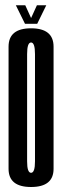

<svg xmlns="http://www.w3.org/2000/svg" viewBox="-20 -715 241 738"><path d="M99.4 3.8Q12.9 3.8 12.9 -66.2Q12.9 -136.2 12.9 -300.6Q12.9 -464.9 12.9 -535.6Q12.9 -606.2 99.4 -606.2Q185.9 -606.2 185.9 -535.6Q185.9 -464.9 185.9 -300.6Q185.9 -136.2 185.9 -66.2Q185.9 3.8 99.4 3.8ZM99.4 -50.8Q114.5 -50.8 114.5 -94.8Q114.5 -138.9 114.5 -300.6Q114.5 -462.3 114.5 -507Q114.5 -551.7 99.4 -551.7Q84.2 -551.7 84.2 -507Q84.2 -462.3 84.2 -300.6Q84.2 -138.9 84.2 -94.8Q84.2 -50.8 99.4 -50.8ZM76.1 -623.5 40.9 -694.8H77.1L99.5 -645.6L121.9 -694.8H157.9L123 -623.5Z"/></svg>

Font: Anybody UltraCondensed Thin
Style: Regular
Weight: 100
Width: 1
Designer: Tyler Finck
Foundry: Etcetera Type Company
Version: Version 1.110